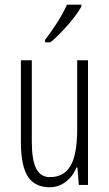

<svg xmlns="http://www.w3.org/2000/svg" viewBox="-20 -786 465 816"><path d="M115.2 -529.8V-184.1Q115.2 -105.5 134 -69.3Q152.8 -33.2 191.9 -33.2Q252 -33.2 280 -81.8Q308.1 -130.4 308.1 -238.8V-529.8H354V0H314.9L309.1 -74.2H305.2Q288.1 -33.7 257.8 -12Q227.5 9.8 191.9 9.8Q127.9 9.8 98.4 -35.6Q68.8 -81.1 68.8 -184.1V-529.8ZM171.4 -606V-616.2Q233.4 -697.3 264.6 -766.1H325.7V-757.8Q306.6 -723.6 267.8 -679.2Q229 -634.8 194.3 -606Z"/></svg>

Font: TypoPRO Open Sans Condensed
Style: Regular
Weight: 300
Width: 3
Foundry: Ascender Corporation
Version: Version 1.10